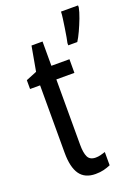

<svg xmlns="http://www.w3.org/2000/svg" viewBox="-146 -824 655 899"><g transform="rotate(-20 181.0 -375.0)"><path d="M197 -62Q209 -62 221 -65Q233 -68 245 -72V-6Q229 1 211 5.5Q193 10 170 10Q117 10 92 -25.5Q67 -61 67 -133V-469H17V-513L71 -535L93 -658H148V-537H238V-469H148V-143Q148 -103 158 -82.5Q168 -62 197 -62ZM362 -750Q358 -729 347 -700Q336 -671 323.5 -644Q311 -617 300 -600H255V-611Q257 -619 260.5 -638.5Q264 -658 267.5 -681.5Q271 -705 274 -726.5Q277 -748 277 -760H362Z"/></g></svg>

Font: Noto Sans Gurmukhi ExtraCondensed
Style: Regular
Weight: 400
Width: 2
Designer: Jelle Bosma - Monotype Design Team
Foundry: Monotype Imaging Inc.
Version: Version 2.004; ttfautohint (v1.8.4.7-5d5b)